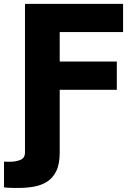

<svg xmlns="http://www.w3.org/2000/svg" viewBox="-42 -747 676 972"><path d="M84.5 24.9V-727.3H581V-584.5H260.3V-435.4H549.4V-292.3H260.3V25.2Q260.3 83.8 242.7 119.5Q225.1 155.2 195.3 173.5Q165.5 191.8 128.2 198.2Q90.9 204.5 51.8 204.5Q39.8 204.5 16.9 204.2Q-6 203.8 -21.7 201.3V71Q-16 71.7 -9.1 71.9Q-2.1 72.1 3.6 71.7Q8.2 71.7 9.9 71.7Q38.4 71.7 61.4 62.3Q84.5 52.9 84.5 24.9Z"/></svg>

Font: Inter UI Extra Bold
Style: Regular
Weight: 800
Designer: Rasmus Andersson
Foundry: rsms
Version: 3.2;8d6f07862